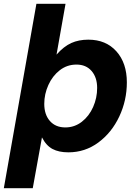

<svg xmlns="http://www.w3.org/2000/svg" viewBox="-47 -783 713 1002"><path d="M-27 199 143 -763H295L248 -498Q286 -541 325 -558.5Q364 -576 414 -576Q506 -576 560.5 -515Q615 -454 615 -353Q615 -259 575.5 -175Q536 -91 466.5 -39.5Q397 12 310 12Q260 12 227 -5.5Q194 -23 172 -66L124 199ZM460 -324Q460 -379 431 -412.5Q402 -446 352 -446Q303 -446 265 -416.5Q227 -387 205.5 -339.5Q184 -292 184 -241Q184 -185 213.5 -151.5Q243 -118 294 -118Q342 -118 380 -147.5Q418 -177 439 -224.5Q460 -272 460 -324Z"/></svg>

Font: Open Sauce One ExtraBold Italic
Style: Regular
Weight: 800
Italic angle: -10°
Designer: Alfredo Marco Pradil
Foundry: Creative Sauce Fz LLC
Version: Version 1.477